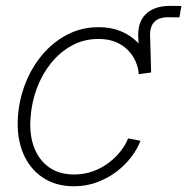

<svg xmlns="http://www.w3.org/2000/svg" viewBox="-20 -631 644 660"><path d="M460.9 -378.4 455.6 -497.1Q451.2 -552.7 480.5 -581.8Q509.8 -610.8 564.5 -610.8Q574.2 -610.8 584.5 -610.6Q594.7 -610.4 603.5 -610.4L596.7 -571.3Q587.9 -571.3 576.4 -571.5Q564.9 -571.8 558.6 -571.8Q525.4 -571.8 509.8 -554.9Q494.1 -538.1 496.1 -503.4L499.5 -382.3ZM234.4 9.3Q171.4 9.3 126.5 -21Q81.5 -51.3 59.3 -104.7Q37.1 -158.2 41.5 -227.5Q45.4 -288.1 67.1 -343.8Q88.9 -399.4 125.7 -443.1Q162.6 -486.8 211.7 -512.2Q260.7 -537.6 319.3 -537.6Q361.8 -537.6 394.8 -523.9Q427.7 -510.3 450.4 -487.8Q473.1 -465.3 485.6 -437.7Q498 -410.2 499.5 -381.8L457 -376Q455.6 -397.9 446.3 -419.4Q437 -440.9 419.9 -458.5Q402.8 -476.1 377.7 -486.6Q352.5 -497.1 318.4 -497.1Q268.6 -497.1 227.3 -474.6Q186 -452.1 155.3 -413.8Q124.5 -375.5 106.4 -326.9Q88.4 -278.3 85 -225.6Q80.6 -168 97.2 -124.3Q113.8 -80.6 148.7 -55.9Q183.6 -31.2 234.9 -31.2Q269.5 -31.2 299.6 -42.2Q329.6 -53.2 353.5 -71.3Q377.4 -89.4 394.5 -111.1Q411.6 -132.8 420.4 -155.3L462.9 -147Q452.1 -118.7 430.9 -90.8Q409.7 -63 379.9 -40.5Q350.1 -18.1 313.2 -4.4Q276.4 9.3 234.4 9.3Z"/></svg>

Font: Inter 24pt ExtraLight
Style: Italic
Weight: 250
Italic angle: -9.3988°
Version: Version 4.001;git-66647c0bb